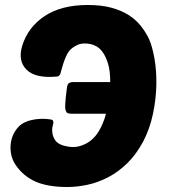

<svg xmlns="http://www.w3.org/2000/svg" viewBox="-20 -740 680 770"><path d="M578 -583Q591 -553 599.5 -505Q608 -457 607 -400Q606 -343 593.5 -283.5Q581 -224 554 -172Q526 -120 490 -85Q454 -50 413.5 -29Q373 -8 331 1Q289 10 250 10Q172 10 123 -11.5Q74 -33 43 -78Q28 -100 24 -125Q20 -150 24.5 -173Q29 -196 41 -214.5Q53 -233 68 -243Q84 -253 102 -257.5Q120 -262 136.5 -263Q153 -264 165.5 -263Q178 -262 183 -261Q193 -259 193.5 -254Q194 -249 194 -247Q194 -245 191 -233.5Q188 -222 190 -207Q192 -192 201.5 -177.5Q211 -163 235 -156Q271 -146 298 -153.5Q325 -161 344 -176.5Q363 -192 374.5 -211Q386 -230 391 -243Q400 -263 405 -284H266Q251 -284 247 -289.5Q243 -295 242 -304Q241 -308 241.5 -320.5Q242 -333 243.5 -346.5Q245 -360 246.5 -373Q248 -386 249 -392Q251 -404 258 -407.5Q265 -411 272 -411H422V-412Q422 -457 413 -485.5Q404 -514 392 -530.5Q380 -547 367 -554Q354 -561 344 -563Q312 -570 290 -559.5Q268 -549 257 -535Q250 -526 244 -512Q238 -498 233.5 -484Q229 -470 226 -458.5Q223 -447 222 -444Q221 -441 217.5 -437Q214 -433 208 -433Q122 -425 86.5 -460.5Q51 -496 69 -556Q92 -631 159 -675.5Q226 -720 332 -720Q385 -720 425 -709.5Q465 -699 494.5 -680.5Q524 -662 544 -637Q564 -612 578 -583Z"/></svg>

Font: Poetsen One
Style: Regular
Weight: 400
Designer: Pablo Impallari, Rodrigo Fuenzalida
Foundry: Pablo Impallari, Rodrigo Fuenzalida
Version: Version 1.001; ttfautohint (v0.93) -l 8 -r 50 -G 200 -x 14 -